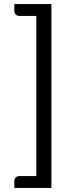

<svg xmlns="http://www.w3.org/2000/svg" viewBox="-20 -787 363 952"><path d="M51 145V110Q51 100 58 93Q65 86 76 86H160V-708H76Q65 -708 58 -715Q51 -722 51 -732V-767H235V145Z"/></svg>

Font: Aleo
Style: Regular
Weight: 400
Designer: Alessio Laiso
Foundry: Alessio Laiso
Version: Version 2.001; ttfautohint (v1.8.4.7-5d5b);gftools[0.9.29]